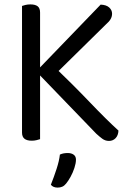

<svg xmlns="http://www.w3.org/2000/svg" viewBox="-20 -633 597 872"><path d="M143 -310 206 -350Q312 -248 388.5 -168Q465 -88 518 -40Q517 -18 505 -5.5Q493 7 475 7Q458 7 444.5 -3Q431 -13 417 -26ZM217 -282 136 -300 437 -612Q463 -611 476 -599Q489 -587 489 -571Q489 -558 482.5 -546.5Q476 -535 462 -523ZM80 -367H162V-1Q156 1 146 3.5Q136 6 124 6Q102 6 91 -3Q80 -12 80 -31ZM162 -300H80V-606Q85 -608 95.5 -610.5Q106 -613 118 -613Q140 -613 151 -604.5Q162 -596 162 -576ZM280 201Q272 211 262.5 215Q253 219 242 219Q221 219 211 206Q225 171 237 134Q249 97 252 69Q261 65 269.5 63.5Q278 62 288 62Q304 62 314.5 69.5Q325 77 325 92Q325 108 318 129.5Q311 151 300.5 170Q290 189 280 201Z"/></svg>

Font: Baloo Tamma 2
Style: Regular
Weight: 400
Designer: Divya Kowshik, Shuchita Grover and Ek Type
Foundry: Ek Type
Version: Version 1.700